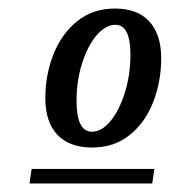

<svg xmlns="http://www.w3.org/2000/svg" viewBox="-20 -685 432 449"><path d="M86 -455Q86 -510 105 -558Q124 -606 160.5 -635.5Q197 -665 249 -665Q302 -665 329.5 -634.5Q357 -604 357 -549Q357 -495 338.5 -447Q320 -399 283.5 -369.5Q247 -340 196 -340Q142 -340 114 -370Q86 -400 86 -455ZM285 -557Q285 -627 250 -627Q227 -627 206 -602.5Q185 -578 172 -537Q159 -496 159 -449Q159 -377 195 -377Q218 -377 238.5 -402Q259 -427 272 -468.5Q285 -510 285 -557ZM54 -290H341L336 -256H49Z"/></svg>

Font: Caladea
Style: Italic
Weight: 400
Italic angle: -9°
Designer: Carolina Giovagnoli and Andres Torresi
Foundry: Carolina Giovagnoli & Andres Torresi
Version: Version 1.001